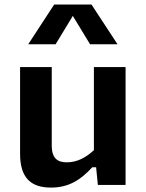

<svg xmlns="http://www.w3.org/2000/svg" viewBox="-20 -838 660 870"><path d="M71 -534V-141.5C71 -33 119 12 211 12C292.5 12 346 -23.5 398 -80H415.5L423.5 0H549V-534H405.5V-157.5C370 -124.5 330 -102.5 283 -102.5C242.5 -102.5 214.5 -118.5 214.5 -178.5V-534ZM108 -637.5H232L310 -766L388 -637.5H512.5L394.5 -817.5H225.5Z"/></svg>

Font: Monaspace Neon
Style: Bold
Weight: 700
Designer: Riley Cran & the Lettermatic Team
Foundry: Lettermatic
Version: Version 1.200 (Monaspace Neon)